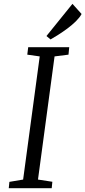

<svg xmlns="http://www.w3.org/2000/svg" viewBox="-20 -997 452 1017"><path d="M26.4 0H253.9L257.3 -34.2L181.2 -45.9L269 -698.2L342.8 -707.5L346.7 -747.1H129.4L124.5 -707.5L190.4 -698.2L102.5 -45.9L29.8 -33.7ZM247.6 -788.1C294.9 -814.9 385.7 -872.1 412.1 -922.9L363.8 -976.6L226.1 -806.2Z"/></svg>

Font: Merriweather
Style: Light Italic
Weight: 300
Italic angle: -7.5°
Designer: Eben Sorkin
Foundry: Eben Sorkin
Version: Version 1.001